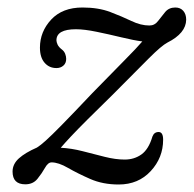

<svg xmlns="http://www.w3.org/2000/svg" viewBox="-20 -483 516 512"><path d="M415 -110.5Q415 -62.5 382 -26.8Q349 9 296.5 9Q254 9 220.5 -5.8Q187 -20.5 161.5 -35.2Q136 -50 117.5 -50Q108 -50 99.8 -35.2Q91.5 -20.5 79.8 -6Q68 8.5 47.5 8.5Q13.5 8.5 13.5 -25.5Q13.5 -45.5 30.5 -60.8Q47.5 -76 78.5 -89.5Q87.5 -95 102 -108Q116.5 -121 145.5 -150.5Q174.5 -180 226.5 -235Q281 -291 312.8 -323Q344.5 -355 359.5 -372.5Q336.5 -375.5 303.5 -383.5Q270.5 -391.5 237.8 -398.2Q205 -405 182.5 -405Q130.5 -405 130.5 -375.5Q130.5 -371 133.5 -364.2Q136.5 -357.5 145 -351Q151 -346.5 153.8 -339.5Q156.5 -332.5 156.5 -326Q156.5 -314.5 149 -308Q141.5 -301.5 130.5 -301.5Q111 -301.5 98.8 -315.8Q86.5 -330 86.5 -356Q86.5 -398.5 116.5 -430.8Q146.5 -463 200 -463Q242.5 -463 274 -451Q305.5 -439 330.5 -427Q355.5 -415 378.5 -415Q392.5 -415 401.5 -427Q410.5 -439 420.5 -451Q430.5 -463 447.5 -463Q461 -463 468.8 -454Q476.5 -445 476.5 -430.5Q476 -394.5 426.5 -369.5Q411 -361.5 377.5 -328Q344 -294.5 279.5 -229.5Q238.5 -189.5 212.5 -163.5Q186.5 -137.5 170.2 -120.2Q154 -103 142 -89Q170.5 -87.5 200.5 -79.8Q230.5 -72 259.2 -64.8Q288 -57.5 312.5 -57.5Q338 -57.5 357.2 -71.2Q376.5 -85 386.5 -119Q391 -131 403 -131Q415 -131 415 -110.5Z"/></svg>

Font: Fraunces 9pt SuperSoft Light
Style: Italic
Weight: 300
Italic angle: -16°
Version: Version 1.000;[b76b70a41]